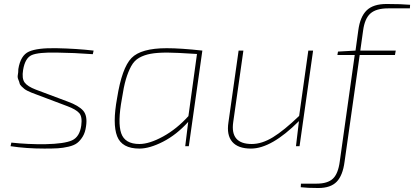

<svg xmlns="http://www.w3.org/2000/svg" viewBox="-20 -734 2079 964"><path d="M318 -201 159 -261Q146 -266 138 -269Q130 -272 119 -277.5Q108 -283 102.5 -287.5Q97 -292 88.5 -300Q80 -308 78.5 -315.5Q77 -323 72 -334.5Q67 -346 69.5 -358Q72 -370 72 -387Q83 -456 125.5 -475Q168 -494 264 -492Q364 -490 450 -480L446 -462Q351 -469 265 -470Q173 -472 139.5 -457.5Q106 -443 96 -383Q89 -340 103.5 -320Q118 -300 160 -284L320 -224Q375 -204 397.5 -178.5Q420 -153 412 -100Q408 -69 395.5 -48.5Q383 -28 367.5 -16Q352 -4 324 2.5Q296 9 270.5 10.5Q245 12 203 12Q112 12 33 0L37 -18Q120 -9 207 -10Q304 -12 342 -29.5Q380 -47 388 -104Q394 -148 377.5 -166.5Q361 -185 318 -201Z M910 0 925 -122Q866 -57 798.5 -22.5Q731 12 680 12Q592 12 568 -50Q544 -112 568 -242Q592 -393 640 -442.5Q688 -492 817 -492Q888 -492 996 -480L928 0ZM926 -151 969 -463Q860 -470 820 -470Q769 -470 736.5 -464Q704 -458 679 -444Q654 -430 638.5 -401.5Q623 -373 612 -335.5Q601 -298 592 -238Q570 -119 588.5 -65Q607 -11 680 -11Q730 -11 798.5 -48.5Q867 -86 926 -151Z M1552 -480 1484 0H1466L1481 -126Q1343 12 1240 12Q1175 12 1146 -22Q1117 -56 1127 -120L1178 -480H1202L1151 -121Q1135 -11 1244 -11Q1295 -11 1350.5 -45Q1406 -79 1482 -152L1528 -480Z M2038 -692H1929Q1869 -692 1840 -666.5Q1811 -641 1803 -580L1789 -480H1967L1963 -458H1786L1710 78Q1701 147 1670.5 178.5Q1640 210 1578 210Q1523 210 1490 206L1491 188H1570Q1625 188 1651.5 163Q1678 138 1686 76L1761 -458H1674L1677 -475L1765 -480L1779 -582Q1788 -650 1821 -682Q1854 -714 1921 -714Q1994 -714 2039 -710Z"/></svg>

Font: Exo 2.0 Thin
Style: Italic
Weight: 250
Italic angle: -8°
Designer: Natanael Gama
Version: Version 1.001;PS 001.001;hotconv 1.0.70;makeotf.lib2.5.58329